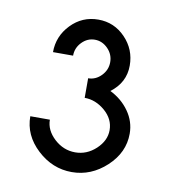

<svg xmlns="http://www.w3.org/2000/svg" viewBox="-56 -880 452 510"><g transform="rotate(10 169.5 -625.5)"><path d="M88.9 -546.9Q88.9 -518.6 113.5 -495.8Q138.2 -473.1 169.9 -473.1Q201.2 -473.1 225.6 -495.8Q250 -518.6 250 -546.9Q250 -576.7 224.9 -598.4Q199.7 -620.1 169.9 -620.1V-672.9Q189.9 -672.9 205.1 -688.5Q220.2 -704.1 220.2 -725.1Q220.2 -746.1 205.1 -761.5Q189.9 -776.9 169.9 -776.9Q149.9 -776.9 135 -761.5Q120.1 -746.1 120.1 -725.1H65.9Q65.9 -768.1 96.2 -799.6Q126.5 -831.1 169.9 -831.1Q212.9 -831.1 242.9 -799.8Q272.9 -768.6 272.9 -725.1Q272.9 -679.2 233.9 -649.9Q265.6 -634.3 284.9 -606.9Q304.2 -579.6 304.2 -546.9Q304.2 -496.1 263.2 -458Q222.2 -419.9 169.9 -419.9Q117.7 -419.9 76.9 -457.8Q36.1 -495.6 36.1 -546.9Z"/></g></svg>

Font: Rawengulk
Style: Bold
Weight: 700
Version: Version 0.92